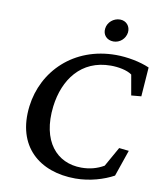

<svg xmlns="http://www.w3.org/2000/svg" viewBox="-97 -974 886 1062"><g transform="rotate(10 346.0 -443.5)"><path d="M399 11C480 11 558 -13 613 -43L664 -191L609 -197L547 -87C509 -65 468 -54 421 -54C283 -54 186 -162 210 -361C229 -514 318 -638 485 -638C527 -638 577 -629 604 -609L624 -495L680 -500L692 -664C640 -687 566 -701 503 -701C266 -701 105 -540 80 -339C52 -109 198 11 399 11ZM418 -835C413 -799 438 -772 475 -772C511 -772 541 -799 546 -835C550 -870 526 -898 491 -898C454 -898 422 -870 418 -835Z"/></g></svg>

Font: TPK Tissa Web Medium
Style: Italic
Weight: 500
Italic angle: -7°
Designer: Jacques Le Bailly, Suppakit Chalermlarp | Katatrad Co.,Ltd.
Foundry: Jacques Le Bailly, Cadson Demak Co.,Ltd.
Version: Version 5.000;Glyphs 3.1.2 (3151)